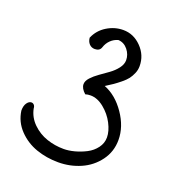

<svg xmlns="http://www.w3.org/2000/svg" viewBox="-129 -816 883 938"><g transform="rotate(20 312.5 -347.0)"><path d="M286.1 -346.2Q261.2 -368.2 261.2 -390.1Q261.2 -407.2 277.3 -424.8Q293.5 -442.4 316.2 -458.3Q338.9 -474.1 361.8 -490.7Q384.8 -507.3 400.9 -528.3Q417 -549.3 417 -570.8Q417 -600.1 397.5 -624.5Q377.9 -648.9 348.1 -650.9Q325.7 -645 309.3 -628.9Q293 -612.8 286.1 -590.8Q279.3 -569.8 253.9 -569.8Q236.3 -569.8 224.9 -582Q213.4 -594.2 211.9 -613.8Q230 -656.2 269.8 -680.7Q309.6 -705.1 354 -705.1Q408.2 -705.1 448.5 -663.8Q488.8 -622.6 488.8 -565.9Q488.8 -546.4 481 -528.1Q473.1 -509.8 462.9 -496.3Q452.6 -482.9 433.1 -467Q413.6 -451.2 399.9 -441.7Q386.2 -432.1 361.8 -417Q424.3 -392.6 469.7 -326.7Q515.1 -260.7 515.1 -191.9Q515.1 -130.9 480 -83.5Q444.8 -36.1 390.6 -12.5Q336.4 11.2 274.9 11.2Q214.4 11.2 160.4 -7.6Q106.4 -26.4 67.1 -67.4Q27.8 -108.4 20 -165Q20 -190.4 30.3 -204.8Q40.5 -219.2 53.2 -219.2Q61 -219.2 66.9 -212.9Q72.8 -206.5 73.2 -194.8Q82 -151.4 114.5 -119.6Q147 -87.9 189.5 -73.5Q231.9 -59.1 277.8 -59.1Q303.7 -59.1 334 -67.1Q364.3 -75.2 392.6 -89.8Q420.9 -104.5 439.5 -129.4Q458 -154.3 458 -184.1Q458 -216.8 438 -255.4Q418 -293.9 383.3 -322Q348.6 -350.1 313 -350.1Q297.9 -350.1 286.1 -346.2Z"/></g></svg>

Font: Zhizn
Style: Regular
Weight: 400
Designer: Peter Zharnov
Foundry: Peter Zharnov
Version: Version 1.000